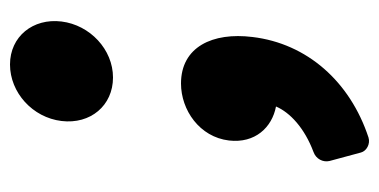

<svg xmlns="http://www.w3.org/2000/svg" viewBox="-207 -344 758 384"><g transform="rotate(-90 172.0 -152.0)"><path d="M209 -305C265 -305 314 -351 321 -408C328 -465 291 -511 235 -511C179 -511 129 -466 122 -408C115 -350 153 -305 209 -305ZM59 191C62 202 76 210 89 206C201 169 277 83 290 -26C300 -106 270 -169 197 -169C144 -169 90 -132 83 -73C77 -21 109 13 151 21C139 49 108 78 60 96C46 101 39 115 42 128Z"/></g></svg>

Font: Falling Sky
Style: BlkObl
Weight: 900
Designer: Paul D. Hunt
Foundry: Adobe Systems Incorporated
Version: Version 1.02